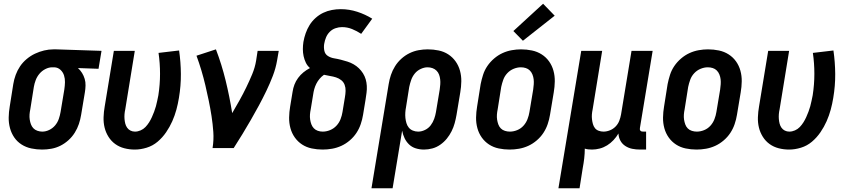

<svg xmlns="http://www.w3.org/2000/svg" viewBox="-20 -792 4540 1027"><path d="M205 8Q176 8 147.5 2Q119 -4 95.5 -19Q72 -34 56.5 -56.5Q41 -79 33.5 -106.5Q26 -134 26.5 -163.5Q27 -193 32 -222L51 -342Q55 -367 64 -391.5Q73 -416 87.5 -437.5Q102 -459 123 -476.5Q144 -494 167.5 -505Q191 -516 216 -522Q241 -528 266 -528Q270 -528 273.5 -528Q277 -528 281 -528L523 -520L507 -424L397 -428Q410 -416 419 -401.5Q428 -387 433 -370Q438 -353 437.5 -334.5Q437 -316 434 -298L414 -178Q410 -153 402 -129Q394 -105 380 -82.5Q366 -60 346 -42Q326 -24 303 -12.5Q280 -1 255 3.5Q230 8 205 8ZM206 -88Q225 -88 243.5 -97Q262 -106 275 -121.5Q288 -137 294.5 -156Q301 -175 304 -193L324 -313Q327 -333 327.5 -352Q328 -371 322.5 -388.5Q317 -406 303.5 -418.5Q290 -431 271 -432H265Q264 -432 262.5 -432Q261 -432 259 -432Q241 -432 222.5 -422.5Q204 -413 191 -397.5Q178 -382 171 -363.5Q164 -345 161 -327L142 -207Q139 -193 138 -179.5Q137 -166 139 -152.5Q141 -139 145.5 -127Q150 -115 158.5 -106Q167 -97 180 -92.5Q193 -88 206 -88Z M701 8Q672 8 645 1Q618 -6 596.5 -21.5Q575 -37 560.5 -60Q546 -83 539.5 -109.5Q533 -136 534 -165Q535 -194 540 -222L589 -520H701L650 -207Q647 -194 646 -181Q645 -168 646 -155.5Q647 -143 650 -131Q653 -119 660 -109Q667 -99 678 -93.5Q689 -88 702 -88Q717 -88 732 -94.5Q747 -101 758 -112.5Q769 -124 777.5 -137.5Q786 -151 792.5 -165.5Q799 -180 804.5 -194.5Q810 -209 814 -223.5Q818 -238 821 -253Q824 -268 827 -282Q836 -340 836 -397Q836 -454 828 -509L938 -522Q947 -460 947.5 -396.5Q948 -333 937 -268Q932 -237 923.5 -205.5Q915 -174 901.5 -143.5Q888 -113 868.5 -84.5Q849 -56 823 -34Q797 -12 764.5 -2Q732 8 701 8Z M1117 0Q1124 -44 1121 -86.5Q1118 -129 1111.5 -171Q1105 -213 1096.5 -254Q1088 -295 1078.5 -335.5Q1069 -376 1057 -416Q1045 -456 1031 -494L1135 -528Q1166 -447 1187 -361Q1208 -275 1222 -187Q1242 -221 1261 -255Q1280 -289 1297 -324Q1314 -359 1329 -395Q1344 -431 1350 -468L1358 -520H1471L1462 -468Q1455 -427 1439.5 -386.5Q1424 -346 1405 -306.5Q1386 -267 1365 -228Q1344 -189 1322 -151Q1300 -113 1277 -75Q1254 -37 1230 0Z M1706 8Q1676 8 1647.5 2Q1619 -4 1596 -19Q1573 -34 1557 -56.5Q1541 -79 1533.5 -106.5Q1526 -134 1526.5 -163.5Q1527 -193 1532 -222L1545 -301Q1548 -321 1555 -339.5Q1562 -358 1574.5 -375Q1587 -392 1603 -405Q1619 -418 1638 -428Q1624 -440 1616 -456.5Q1608 -473 1604 -491.5Q1600 -510 1600 -529Q1600 -548 1603 -568Q1607 -591 1615 -614Q1623 -637 1636 -658Q1649 -679 1668 -696Q1687 -713 1709 -723.5Q1731 -734 1755 -738.5Q1779 -743 1802 -743Q1848 -743 1891 -729Q1934 -715 1971 -692L1912 -611Q1889 -626 1863.5 -636.5Q1838 -647 1809 -647Q1792 -647 1774.5 -641Q1757 -635 1744 -622Q1731 -609 1724 -592Q1717 -575 1714 -557Q1711 -538 1715 -520Q1719 -502 1734 -492.5Q1749 -483 1767.5 -480Q1786 -477 1803.5 -472.5Q1821 -468 1838.5 -462.5Q1856 -457 1871.5 -448Q1887 -439 1899.5 -427Q1912 -415 1921.5 -400Q1931 -385 1936 -368Q1941 -351 1942 -332.5Q1943 -314 1940.5 -295Q1938 -276 1935 -257L1922 -178Q1918 -153 1909.5 -128Q1901 -103 1886.5 -81Q1872 -59 1851 -41Q1830 -23 1806 -12Q1782 -1 1756.5 3.5Q1731 8 1706 8ZM1706 -88Q1726 -88 1745.5 -96Q1765 -104 1779.5 -119.5Q1794 -135 1801.5 -154.5Q1809 -174 1812 -193L1825 -272Q1828 -289 1828.5 -306Q1829 -323 1823.5 -338Q1818 -353 1805.5 -363Q1793 -373 1777.5 -378Q1762 -383 1745.5 -385.5Q1729 -388 1713 -392Q1700 -383 1689.5 -370.5Q1679 -358 1672 -344Q1665 -330 1661 -315.5Q1657 -301 1655 -286L1642 -207Q1639 -193 1638 -179.5Q1637 -166 1639 -152.5Q1641 -139 1645.5 -127Q1650 -115 1658.5 -106Q1667 -97 1679.5 -92.5Q1692 -88 1706 -88Z M1967 215 2059 -342Q2063 -367 2071 -391Q2079 -415 2093 -437.5Q2107 -460 2127 -478Q2147 -496 2170.5 -507.5Q2194 -519 2219 -523.5Q2244 -528 2268 -528Q2298 -528 2326.5 -522Q2355 -516 2378 -501Q2401 -486 2417 -463.5Q2433 -441 2440.5 -413.5Q2448 -386 2447.5 -356.5Q2447 -327 2442 -298L2422 -178Q2418 -155 2412 -133Q2406 -111 2395.5 -90Q2385 -69 2370 -50.5Q2355 -32 2335 -18Q2315 -4 2292.5 2Q2270 8 2248 8Q2225 8 2204 1.5Q2183 -5 2168 -19.5Q2153 -34 2144 -53Q2135 -72 2131 -93L2080 215ZM2217 -88Q2235 -88 2253.5 -97Q2272 -106 2284 -122Q2296 -138 2302.5 -156.5Q2309 -175 2312 -193L2332 -313Q2334 -327 2335 -340.5Q2336 -354 2334.5 -367.5Q2333 -381 2328.5 -393Q2324 -405 2315 -414Q2306 -423 2293.5 -427.5Q2281 -432 2267 -432Q2249 -432 2230 -423Q2211 -414 2198.5 -398.5Q2186 -383 2179.5 -364.5Q2173 -346 2169 -327L2152 -220Q2149 -205 2148 -190Q2147 -175 2148.5 -161Q2150 -147 2154 -133.5Q2158 -120 2166.5 -109.5Q2175 -99 2188.5 -93.5Q2202 -88 2217 -88Z M2706 8Q2676 8 2647.5 2Q2619 -4 2596 -19Q2573 -34 2557 -56.5Q2541 -79 2533.5 -106.5Q2526 -134 2526.5 -163.5Q2527 -193 2532 -222L2551 -342Q2556 -367 2564 -392Q2572 -417 2587 -439Q2602 -461 2623 -479Q2644 -497 2668 -508Q2692 -519 2717.5 -523.5Q2743 -528 2767 -528Q2797 -528 2825.5 -522Q2854 -516 2877.5 -501Q2901 -486 2917 -463.5Q2933 -441 2940.5 -413.5Q2948 -386 2947.5 -356.5Q2947 -327 2942 -298L2922 -178Q2918 -153 2909.5 -128Q2901 -103 2886.5 -81Q2872 -59 2851 -41Q2830 -23 2806 -12Q2782 -1 2756.5 3.5Q2731 8 2706 8ZM2707 -88Q2727 -88 2746.5 -96Q2766 -104 2780 -119.5Q2794 -135 2801.5 -154.5Q2809 -174 2812 -193L2832 -313Q2834 -327 2835 -341Q2836 -355 2834.5 -368Q2833 -381 2828 -393.5Q2823 -406 2814 -415Q2805 -424 2792.5 -428Q2780 -432 2766 -432Q2747 -432 2727.5 -424Q2708 -416 2693.5 -400.5Q2679 -385 2672 -365.5Q2665 -346 2661 -327L2642 -207Q2639 -193 2638 -179Q2637 -165 2639 -152Q2641 -139 2645.5 -126.5Q2650 -114 2659 -105Q2668 -96 2681 -92Q2694 -88 2707 -88ZM2777 -574 2726 -626 2885 -772 2947 -708Z M2967 215 3089 -520H3201L3150 -207Q3147 -193 3146 -180Q3145 -167 3146.5 -154Q3148 -141 3151.5 -128.5Q3155 -116 3162.5 -106.5Q3170 -97 3182.5 -92.5Q3195 -88 3208 -88Q3225 -88 3242.5 -95Q3260 -102 3273 -115.5Q3286 -129 3292.5 -146Q3299 -163 3302 -180L3358 -520H3471L3403 -108Q3402 -104 3402.5 -100Q3403 -96 3405.5 -93Q3408 -90 3412 -89Q3416 -88 3420 -88H3436V8H3404Q3382 8 3362 4Q3342 0 3325 -11Q3308 -22 3298.5 -39.5Q3289 -57 3288 -78Q3277 -59 3261.5 -42.5Q3246 -26 3227.5 -14.5Q3209 -3 3188 2.5Q3167 8 3147 8Q3137 8 3127 7Q3117 6 3108 3Q3108 29 3105 55Q3102 81 3097 107L3080 215Z M3706 8Q3676 8 3647.5 2Q3619 -4 3596 -19Q3573 -34 3557 -56.5Q3541 -79 3533.5 -106.5Q3526 -134 3526.5 -163.5Q3527 -193 3532 -222L3551 -342Q3556 -367 3564 -392Q3572 -417 3587 -439Q3602 -461 3623 -479Q3644 -497 3668 -508Q3692 -519 3717.5 -523.5Q3743 -528 3767 -528Q3797 -528 3825.5 -522Q3854 -516 3877.5 -501Q3901 -486 3917 -463.5Q3933 -441 3940.5 -413.5Q3948 -386 3947.5 -356.5Q3947 -327 3942 -298L3922 -178Q3918 -153 3909.5 -128Q3901 -103 3886.5 -81Q3872 -59 3851 -41Q3830 -23 3806 -12Q3782 -1 3756.5 3.5Q3731 8 3706 8ZM3707 -88Q3727 -88 3746.5 -96Q3766 -104 3780 -119.5Q3794 -135 3801.5 -154.5Q3809 -174 3812 -193L3832 -313Q3834 -327 3835 -341Q3836 -355 3834.5 -368Q3833 -381 3828 -393.5Q3823 -406 3814 -415Q3805 -424 3792.5 -428Q3780 -432 3766 -432Q3747 -432 3727.5 -424Q3708 -416 3693.5 -400.5Q3679 -385 3672 -365.5Q3665 -346 3661 -327L3642 -207Q3639 -193 3638 -179Q3637 -165 3639 -152Q3641 -139 3645.5 -126.5Q3650 -114 3659 -105Q3668 -96 3681 -92Q3694 -88 3707 -88Z M4201 8Q4172 8 4145 1Q4118 -6 4096.5 -21.5Q4075 -37 4060.5 -60Q4046 -83 4039.5 -109.5Q4033 -136 4034 -165Q4035 -194 4040 -222L4089 -520H4201L4150 -207Q4147 -194 4146 -181Q4145 -168 4146 -155.5Q4147 -143 4150 -131Q4153 -119 4160 -109Q4167 -99 4178 -93.5Q4189 -88 4202 -88Q4217 -88 4232 -94.5Q4247 -101 4258 -112.5Q4269 -124 4277.5 -137.5Q4286 -151 4292.5 -165.5Q4299 -180 4304.5 -194.5Q4310 -209 4314 -223.5Q4318 -238 4321 -253Q4324 -268 4327 -282Q4336 -340 4336 -397Q4336 -454 4328 -509L4438 -522Q4447 -460 4447.5 -396.5Q4448 -333 4437 -268Q4432 -237 4423.5 -205.5Q4415 -174 4401.5 -143.5Q4388 -113 4368.5 -84.5Q4349 -56 4323 -34Q4297 -12 4264.5 -2Q4232 8 4201 8Z"/></svg>

Font: Iosevka SS04
Style: Bold Italic
Weight: 700
Italic angle: -9°
Monospace: yes
Designer: Belleve Invis
Foundry: Belleve Invis
Version: Version 19.0.0; ttfautohint (v1.8.4)